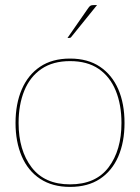

<svg xmlns="http://www.w3.org/2000/svg" viewBox="-20 -728 550 754"><path d="M255 -498Q325 -498 372.5 -466Q420 -434 444.5 -377.5Q469 -321 469 -245Q469 -170 444.5 -113.5Q420 -57 372.5 -25.5Q325 6 255 6Q186 6 138 -25.5Q90 -57 65.5 -114Q41 -171 41 -245Q41 -320 65.5 -377Q90 -434 137.5 -466Q185 -498 255 -498ZM255 -4Q356 -4 406.5 -71Q457 -138 457 -245Q457 -317 434.5 -372Q412 -427 367.5 -457.5Q323 -488 255 -488Q188 -488 143 -457.5Q98 -427 75.5 -372Q53 -317 53 -245Q53 -138 104 -71Q155 -4 255 -4ZM245 -579 327 -697Q332 -704 336 -706Q340 -708 348 -708H361L260 -583Q259 -581 256.5 -580Q254 -579 252 -579Z"/></svg>

Font: Aleo Thin
Style: Regular
Weight: 250
Designer: Alessio Laiso
Foundry: Alessio Laiso
Version: Version 2.001;gftools[0.9.29]